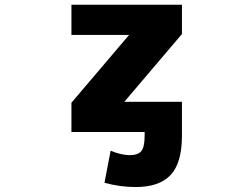

<svg xmlns="http://www.w3.org/2000/svg" viewBox="-20 -544 1040 794"><path d="M513.7 -399.4H275.4V-524.4H732.4V-403.3L494.1 -123H732.4V-72.3V-4.9V17.6Q732.4 129.9 685.5 179.7Q638.7 229.5 541 229.5Q476.6 229.5 412.1 211.9L437.5 79.1Q478.5 96.7 515.6 97.7Q550.8 97.7 564.5 80.6Q578.1 63.5 578.1 17.6V2H275.4V-119.1Z"/></svg>

Font: GenEi Gothic M Heavy
Style: Regular
Weight: 800
Designer: o_tamon (Modified); [Source Han Sans]
Ryoko NISHIZUKA  (kana & ideographs); Paul D. Hunt (Latin, Greek & Cyrillic); Wenl
Version: Version 1.1a;Original Version 1.004